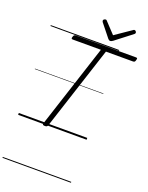

<svg xmlns="http://www.w3.org/2000/svg" viewBox="-287 -1364 1524 1971"><g transform="rotate(20 475.0 -378.5)"><path d="M295 14Q267 14 273 -5L570 -918H263Q251 -918 248.5 -924Q246 -930 251 -944Q255 -958 261 -963Q267 -968 278 -968H935Q948 -968 949.5 -962Q951 -956 947 -943Q944 -929 938 -923.5Q932 -918 920 -918H625L328 -5Q325 5 317.5 9.5Q310 14 295 14ZM825 -1227Q834 -1227 840.5 -1219.5Q847 -1212 847 -1205Q847 -1199 845 -1195.5Q843 -1192 838 -1188L658 -1049Q648 -1042 641.5 -1039Q635 -1036 627 -1036Q620 -1036 614.5 -1039.5Q609 -1043 603 -1050L491 -1190Q488 -1195 486.5 -1199Q485 -1203 485 -1206Q485 -1216 494 -1221.5Q503 -1227 510 -1227Q517 -1227 520.5 -1224Q524 -1221 528 -1216L636 -1101L804 -1216Q812 -1221 815.5 -1224Q819 -1227 825 -1227ZM0 460H748V470H0ZM0 -20H748V0H0ZM0 -505H748V-500H0ZM0 -980H748V-970H0Z"/></g></svg>

Font: Playwrite NO Guides
Style: Regular
Weight: 400
Designer: Veronika Burian, José Scaglione
Foundry: TypeTogether
Version: Version 1.003